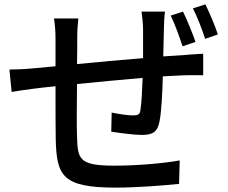

<svg xmlns="http://www.w3.org/2000/svg" viewBox="-20 -814 1040 875"><path d="M916 -794 859 -776C879 -738 900 -682 915 -637L973 -657C960 -696 935 -756 916 -794ZM732 -761H625C628 -743 632 -702 632 -679C632 -638 632 -592 632 -549C532 -541 423 -531 331 -522C332 -569 332 -611 332 -640C332 -675 334 -703 337 -730H226C231 -698 233 -670 233 -635C233 -617 233 -570 233 -512C191 -508 158 -505 136 -503C94 -499 52 -497 23 -497L33 -395C60 -400 111 -407 143 -411C165 -414 196 -417 233 -421C233 -325 233 -222 234 -179C238 -13 264 41 507 41C606 41 728 31 796 24L799 -83C730 -70 605 -59 501 -59C338 -59 334 -90 331 -193C329 -234 330 -333 331 -431C424 -440 533 -451 630 -459C628 -401 625 -344 620 -313C618 -292 608 -288 585 -288C564 -288 522 -294 489 -301L487 -214C517 -209 591 -199 626 -199C675 -199 698 -212 707 -261C716 -305 720 -391 722 -466C759 -468 793 -470 819 -471C845 -471 889 -472 906 -471V-569C900 -569 893 -568 885 -568L841 -565C834 -564 827 -564 820 -563C791 -561 759 -559 724 -557C725 -596 726 -639 727 -683C727 -706 729 -745 732 -761ZM814 -761 758 -743C777 -704 798 -646 812 -603L871 -623C857 -663 833 -723 814 -761Z"/></svg>

Font: DAIFUKU Sans JP Medium
Style: Regular
Weight: 500
Designer: Original font ‘Source Han Sans JP’ : Ryoko NISHIZUKA  (kana, bopomofo & ideographs); Paul D. Hunt (Latin, Greek & Cyrill
Foundry: Daifuku
Version: Version 1.000